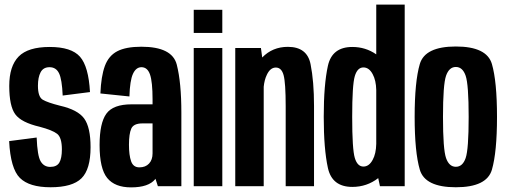

<svg xmlns="http://www.w3.org/2000/svg" viewBox="-20 -805 2190 830"><path d="M198.5 4.5Q106.5 4.5 66 -35.8Q25.5 -76 19.5 -195L138.5 -210.5Q141.5 -131.5 155.8 -107.5Q170 -83.5 197 -83.5Q225.5 -83.5 236.5 -102.2Q247.5 -121 247.5 -159Q247.5 -210.5 227 -226.5Q206.5 -242.5 151.5 -257Q72 -275.5 46 -311Q20 -346.5 20 -433.5Q20 -519 60.5 -560.5Q101 -602 195 -602Q288.5 -602 325.8 -559.8Q363 -517.5 369 -407L251 -392Q248 -462 235.2 -488.2Q222.5 -514.5 194 -514.5Q167 -514.5 155.5 -492.5Q144 -470.5 144 -434.5Q144 -386 165 -373.8Q186 -361.5 239.5 -348Q316.5 -330.5 344 -292.5Q371.5 -254.5 371.5 -168.5Q371.5 -73 332.2 -34.2Q293 4.5 198.5 4.5Z M662.5 0 652 -32.5Q651.5 -31.5 651 -30.5Q622.5 5 546.5 5Q476.5 5 443.5 -35.5Q410.5 -76 410.5 -178Q410.5 -273 439.8 -313.5Q469 -354 549 -354H639.5V-375.5Q639.5 -451 628.5 -482.8Q617.5 -514.5 591.5 -514.5Q568 -514.5 554.8 -485.8Q541.5 -457 539.5 -388L414 -401Q417 -475 433.2 -519.5Q449.5 -564 487 -583.5Q524.5 -603 591 -603Q724.5 -603 744.2 -525.5Q764 -448 764 -318V0ZM639.5 -142V-271.5H595.5Q557.5 -271.5 547.5 -249Q537.5 -226.5 537.5 -179.5Q537.5 -134 546.8 -107.8Q556 -81.5 582.5 -81.5Q609 -81.5 624.2 -97.8Q639.5 -114 639.5 -142Z M817.5 0V-597.5H941V0ZM817.5 -762.5H941V-662.5H817.5Z M997 0V-597.5H1108L1113.5 -556.5Q1158 -602.5 1224.5 -602.5Q1307.5 -602.5 1322.5 -527.8Q1337.5 -453 1337.5 -347V0H1215V-345.5Q1215 -447 1206 -480Q1197 -513 1172.5 -513Q1148 -513 1133.5 -481.5Q1123 -460 1120 -430V0Z M1622.5 0 1615 -35Q1566 3 1503 3Q1415.5 3 1397.5 -79Q1379.5 -161 1379.5 -300Q1379.5 -439 1397.5 -520.5Q1415.5 -602 1503 -602Q1560.5 -602 1606.5 -570V-785H1729.5V0ZM1606.5 -183V-416Q1605.5 -458 1591 -484.5Q1575.5 -513.5 1551 -513.5Q1525 -513.5 1513.8 -476Q1502.5 -438.5 1502.5 -299.5Q1502.5 -159.5 1513.8 -122.2Q1525 -85 1551 -85Q1575.5 -85 1591 -114Q1605.5 -140 1606.5 -183Z M1950.5 4.5Q1817 4.5 1794.8 -71.5Q1772.5 -147.5 1772.5 -299.5Q1772.5 -452.5 1794.8 -528.2Q1817 -604 1950.5 -604Q2084.5 -604 2106.5 -528.2Q2128.5 -452.5 2128.5 -299.5Q2128.5 -147.5 2106.5 -71.5Q2084.5 4.5 1950.5 4.5ZM1950.5 -84Q1980 -84 1993 -121.8Q2006 -159.5 2006 -299.5Q2006 -439.5 1993 -477.5Q1980 -515.5 1950.5 -515.5Q1921.5 -515.5 1908.2 -477.5Q1895 -439.5 1895 -299.5Q1895 -159.5 1908.2 -121.8Q1921.5 -84 1950.5 -84Z"/></svg>

Font: Anybody Condensed SemiBold
Style: Regular
Weight: 600
Width: 3
Designer: Tyler Finck
Foundry: Etcetera Type Company
Version: Version 1.010; ttfautohint (v1.8.3) -l 8 -r 50 -G 200 -x 14 